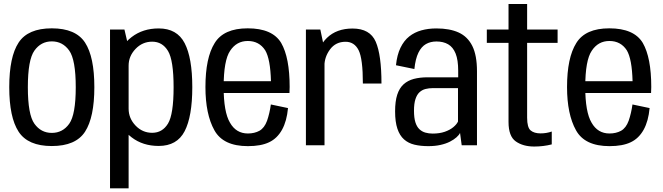

<svg xmlns="http://www.w3.org/2000/svg" viewBox="-20 -746 3407 986"><path d="M246 4Q369 4 416.8 -69.8Q464.5 -143.5 464.5 -298.5Q464.5 -454 416.8 -527.2Q369 -600.5 246 -600.5Q123.5 -600.5 75.5 -527.2Q27.5 -454 27.5 -298.5Q27.5 -143.5 75.5 -69.8Q123.5 4 246 4ZM246 -63.5Q190.5 -63.5 156.8 -110.5Q123 -157.5 123 -298Q123 -439 156.8 -486.2Q190.5 -533.5 246 -533.5Q302 -533.5 335.5 -486.2Q369 -439 369 -298Q369 -157.5 335.5 -110.5Q302 -63.5 246 -63.5Z M545 221H640.5V-502.5L619 -594.5H545ZM795 3.5Q889 3.5 928.2 -72.2Q967.5 -148 967.5 -298.5Q967.5 -449 928.2 -524.5Q889 -600 795 -600Q713.5 -600 655.8 -555.5Q598 -511 598 -457.5L640.5 -409Q640.5 -457.5 676 -494.8Q711.5 -532 761.5 -532Q814 -532 842.8 -484.2Q871.5 -436.5 871.5 -298Q871.5 -159 842.8 -111.5Q814 -64 761.5 -64Q711.5 -64 676 -101.2Q640.5 -138.5 640.5 -188L598 -138.5Q598 -85 655.8 -40.8Q713.5 3.5 795 3.5Z M1253 4.5V-60.5Q1192.5 -60.5 1161 -116Q1128.5 -170.5 1128.5 -299Q1128.5 -436.5 1162 -485.5Q1195 -535.5 1252.5 -535.5Q1311 -535.5 1342 -487.5Q1368.5 -443 1371.5 -329H1118.5V-268.5H1466.5Q1467.5 -283 1467.5 -299.5Q1467.5 -450 1424 -525.5Q1379 -600.5 1252 -600.5Q1129 -600.5 1082.5 -525Q1035 -449.5 1035 -299Q1035 -159.5 1081 -77Q1126 4.5 1253 4.5ZM1253 -60.5V4.5Q1320.5 4.5 1362 -15.5Q1403.5 -35 1428.5 -80Q1453 -124.5 1459 -191L1371 -209.5Q1364.5 -163.5 1351.5 -126Q1338 -89 1312.5 -74.5Q1287 -60.5 1253 -60.5Z M1843.5 -317H1939Q1939 -464 1909.5 -531.8Q1880 -599.5 1790.5 -599.5Q1708.5 -599.5 1659 -551.5Q1609.5 -503.5 1609.5 -431L1646 -407Q1646 -453.5 1675 -492.5Q1704 -531.5 1754.5 -531.5Q1800 -531.5 1821.8 -487.8Q1843.5 -444 1843.5 -317ZM1551 0H1646.5V-492L1625 -594.5H1551Z M2179.5 4.5Q2214.5 4.5 2242.2 -1.8Q2270 -8 2290.5 -18.5Q2311 -29 2324.2 -40.8Q2337.5 -52.5 2342.5 -63.5L2351 0H2429.5V-380Q2429.5 -462 2405.5 -510Q2381.5 -558 2335.5 -579Q2289.5 -600 2221 -600Q2179.5 -600 2144.2 -590.2Q2109 -580.5 2081.8 -559Q2054.5 -537.5 2036.8 -501Q2019 -464.5 2013.5 -411L2108 -391.5Q2113.5 -444.5 2128.8 -475.5Q2144 -506.5 2167.5 -519.8Q2191 -533 2221.5 -533Q2256.5 -533 2281.5 -518.5Q2306.5 -504 2319.8 -471Q2333 -438 2333 -383V-349H2176Q2136.5 -349 2105.2 -340.8Q2074 -332.5 2052.5 -313Q2031 -293.5 2020 -259.8Q2009 -226 2009 -174Q2009 -120 2020.8 -85Q2032.5 -50 2054.8 -30.2Q2077 -10.5 2108.5 -3Q2140 4.5 2179.5 4.5ZM2202 -60Q2182 -60 2164.5 -65Q2147 -70 2133.8 -82.5Q2120.5 -95 2113.2 -118Q2106 -141 2106 -177.5Q2106 -214 2113.5 -237Q2121 -260 2134.2 -272.2Q2147.5 -284.5 2165.2 -289Q2183 -293.5 2203.5 -293.5H2332V-122Q2325.5 -107.5 2308 -93Q2290.5 -78.5 2263.8 -69.2Q2237 -60 2202 -60Z M2723.5 6.5Q2770.5 6.5 2813.5 -4.5V-70.5Q2786 -61 2756 -61Q2723 -61 2705 -76.2Q2687 -91.5 2687 -141.5V-526H2843.5V-594.5H2687V-725.5H2591.5V-594.5H2480V-526H2591.5V-119.5Q2591.5 -46 2628.8 -19.8Q2666 6.5 2723.5 6.5Z M3110 4.5V-60.5Q3049.5 -60.5 3018 -116Q2985.5 -170.5 2985.5 -299Q2985.5 -436.5 3019 -485.5Q3052 -535.5 3109.5 -535.5Q3168 -535.5 3199 -487.5Q3225.5 -443 3228.5 -329H2975.5V-268.5H3323.5Q3324.5 -283 3324.5 -299.5Q3324.5 -450 3281 -525.5Q3236 -600.5 3109 -600.5Q2986 -600.5 2939.5 -525Q2892 -449.5 2892 -299Q2892 -159.5 2938 -77Q2983 4.5 3110 4.5ZM3110 -60.5V4.5Q3177.5 4.5 3219 -15.5Q3260.5 -35 3285.5 -80Q3310 -124.5 3316 -191L3228 -209.5Q3221.5 -163.5 3208.5 -126Q3195 -89 3169.5 -74.5Q3144 -60.5 3110 -60.5Z"/></svg>

Font: Anybody SemiCondensed
Style: Regular
Weight: 400
Width: 4
Version: Version 1.113;gftools[0.9.25]